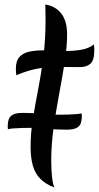

<svg xmlns="http://www.w3.org/2000/svg" viewBox="-20 -770 436 847"><path d="M206 -63Q206 -21 209.5 10.5Q213 42 220 57Q182 43 158.5 19.5Q135 -4 125 -39Q115 -74 115 -122Q115 -184 125 -245.5Q135 -307 148 -373.5Q161 -440 171 -516.5Q181 -593 181 -685Q181 -701 180.5 -717.5Q180 -734 180 -750Q225 -743 250.5 -710Q276 -677 276 -618Q276 -564 265.5 -497Q255 -430 241 -355.5Q227 -281 216.5 -206.5Q206 -132 206 -63ZM394 -574Q395 -569 395.5 -562Q396 -555 396 -548Q396 -504 379 -489Q362 -474 333 -474Q292 -474 257.5 -474.5Q223 -475 191 -473Q159 -471 125.5 -463Q92 -455 52 -438Q51 -444 50.5 -452Q50 -460 50 -467Q50 -502 66.5 -519.5Q83 -537 111 -542.5Q139 -548 173 -548Q197 -548 222 -546.5Q247 -545 270 -545Q305 -545 338.5 -550.5Q372 -556 394 -574ZM274 -198Q228 -198 191 -202Q154 -206 118 -206Q99 -206 77.5 -205.5Q56 -205 38.5 -203.5Q21 -202 15 -200Q15 -203 14.5 -206.5Q14 -210 14 -213Q14 -230 18.5 -243.5Q23 -257 37.5 -264.5Q52 -272 81 -272Q126 -272 163.5 -268Q201 -264 237 -264Q257 -264 278 -264.5Q299 -265 316.5 -266.5Q334 -268 340 -270Q340 -267 340.5 -263.5Q341 -260 341 -257Q341 -240 336.5 -226.5Q332 -213 317.5 -205.5Q303 -198 274 -198Z"/></svg>

Font: Merienda
Style: Regular
Weight: 400
Designer: Eduardo Rodriguez Tunni
Foundry: Eduardo Rodriguez Tunni
Version: Version 2.001